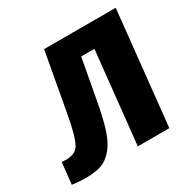

<svg xmlns="http://www.w3.org/2000/svg" viewBox="-146 -709 843 847"><g transform="rotate(-30 275.5 -286.0)"><path d="M-11.2 1.5 0.5 -107.9Q11.2 -106.9 20.5 -106.9Q68.4 -106.4 86.9 -135.7Q108.9 -170.9 128.4 -282.2L182.1 -578.1H546.9L486.3 0H325.7L375 -468.3H307.6L270.5 -267.1Q255.4 -182.1 238.3 -129.6Q221.2 -77.1 195.3 -46.4Q169.4 -15.6 137.7 -4.6Q106 6.3 57.1 6.3Q31.2 6.3 -11.2 1.5Z"/></g></svg>

Font: Oswald
Style: Bold
Weight: 700
Designer: Vernon Adams
Foundry: Vernon Adams
Version: 3.0; ttfautohint (v0.94.23-7a4d-dirty) -l 8 -r 50 -G 200 -x 